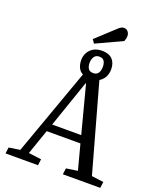

<svg xmlns="http://www.w3.org/2000/svg" viewBox="-186 -1172 1064 1284"><g transform="rotate(20 346.0 -530.0)"><path d="M12 0 18 -44 97 -56 318 -673Q296 -684 285 -707Q274 -730 274 -761Q274 -789 287 -813Q300 -837 325 -851.5Q350 -866 385 -866Q435 -866 459.5 -840Q484 -814 484 -769Q484 -739 471 -714.5Q458 -690 434 -676L607 -55L692 -44L686 0H420L426 -44L507 -56L460 -234H220L158 -56L249 -44L243 0ZM239 -288H446L358 -624H355ZM379 -705Q396 -705 406.5 -713.5Q417 -722 421.5 -736Q426 -750 426 -766Q426 -783 421.5 -796Q417 -809 407 -816Q397 -823 381 -823Q356 -823 344.5 -804.5Q333 -786 333 -762Q333 -738 343 -721.5Q353 -705 379 -705ZM317 -892 299 -918 429 -1038Q440 -1049 450 -1054.5Q460 -1060 470 -1060Q488 -1060 499 -1047Q510 -1034 510 -1015Q510 -1007 508 -998Q506 -989 502 -978Z"/></g></svg>

Font: Literata 18pt
Style: Italic
Weight: 400
Italic angle: -2°
Designer: Latin by Veronika Burian and Jose Scaglione. Greek by Irene Vlachou. Cyrillic by Vera Evstafieva
Foundry: TypeTogether
Version: Version 3.103;gftools[0.9.29]